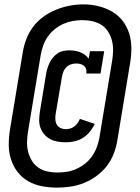

<svg xmlns="http://www.w3.org/2000/svg" viewBox="-20 -780 640 877"><path d="M281 -130Q262 -130 244 -133Q226 -136 210.5 -144Q195 -152 183 -165.5Q171 -179 165 -195.5Q159 -212 159 -230.5Q159 -249 162 -268L190 -439Q192 -452 196 -465.5Q200 -479 206 -492Q212 -505 221.5 -516.5Q231 -528 242.5 -536Q254 -544 268 -547Q282 -550 296 -550Q309 -550 322 -548Q335 -546 346.5 -541.5Q358 -537 368 -529.5Q378 -522 385 -512L391 -546H456L439 -444H374Q376 -454 373.5 -463.5Q371 -473 364 -479Q357 -485 347.5 -487.5Q338 -490 328 -490Q316 -490 304 -486Q292 -482 283 -473Q274 -464 269.5 -452.5Q265 -441 263 -429L234 -258Q232 -246 233 -233Q234 -220 240 -210Q246 -200 257 -195Q268 -190 281 -190Q291 -190 301 -193Q311 -196 319.5 -202.5Q328 -209 334.5 -218Q341 -227 345 -237L413 -214Q404 -195 390.5 -178.5Q377 -162 359 -150.5Q341 -139 320.5 -134.5Q300 -130 281 -130ZM240 77Q205 77 171 70.5Q137 64 108.5 47.5Q80 31 60 5Q40 -21 30 -53Q20 -85 20 -120Q20 -155 26 -190L84 -541Q89 -572 100.5 -602Q112 -632 132 -658.5Q152 -685 179.5 -704.5Q207 -724 237 -736Q267 -748 298 -754Q329 -760 361 -760Q396 -760 429 -752Q462 -744 491 -727.5Q520 -711 540 -685Q560 -659 570 -627Q580 -595 580 -560Q580 -525 574 -490L516 -139Q511 -108 499.5 -78Q488 -48 468 -22Q448 4 420.5 24Q393 44 363 56Q333 68 301.5 72.5Q270 77 240 77ZM241 8Q264 8 286 4.5Q308 1 329 -8.5Q350 -18 368.5 -32.5Q387 -47 400.5 -66.5Q414 -86 422 -107.5Q430 -129 434 -151L492 -501Q496 -525 496.5 -548.5Q497 -572 491.5 -594Q486 -616 474 -635Q462 -654 443.5 -666Q425 -678 402.5 -683Q380 -688 356 -688Q334 -688 312 -684Q290 -680 269.5 -671Q249 -662 230.5 -647Q212 -632 198.5 -613Q185 -594 177.5 -572.5Q170 -551 166 -529L108 -179Q104 -155 103.5 -131.5Q103 -108 108.5 -86.5Q114 -65 125.5 -46Q137 -27 155 -14.5Q173 -2 195.5 3Q218 8 241 8Z"/></svg>

Font: Iosevka Curly Slab HvEx
Style: Italic
Weight: 900
Width: 7
Italic angle: -9°
Monospace: yes
Designer: Belleve Invis
Foundry: Belleve Invis
Version: Version 11.1.0; ttfautohint (v1.8.3)